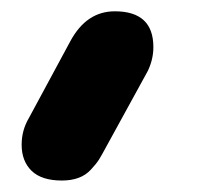

<svg xmlns="http://www.w3.org/2000/svg" viewBox="-20 -788 384 338"><path d="M240.2 -663.1 166 -527.8Q158.7 -514.2 154.1 -506.8Q149.4 -499.5 140.1 -489.5Q130.9 -479.5 118.2 -474.9Q105.5 -470.2 88.9 -470.2Q53.2 -470.2 35.6 -487.3Q18.1 -504.4 18.1 -533.2Q18.1 -558.6 30.8 -580.1L104 -715.8Q132.3 -768.1 182.1 -768.1Q250 -768.1 250 -705.1Q250 -683.6 240.2 -663.1Z"/></svg>

Font: BPreplay
Style: Bold Italic
Weight: 700
Italic angle: -6°
Designer: Magenta/George Triantafyllakos
Foundry: Magenta/George Triantafyllakos
Version: Version 1.00